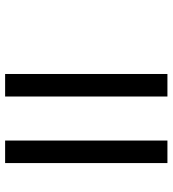

<svg xmlns="http://www.w3.org/2000/svg" viewBox="18 -692 674 750"><g transform="rotate(90 355.0 -317.0)"><path d="M269 0ZM269 -634H357V0H269ZM529 -634H617V0H529Z"/></g></svg>

Font: Biryani
Style: Regular
Weight: 400
Designer: Dan Reynolds and Mathieu Réguer
Foundry: Dan Reynolds and Mathieu Réguer
Version: Version 1.004; ttfautohint (v1.1) -l 5 -r 5 -G 72 -x 0 -D la